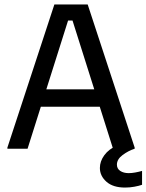

<svg xmlns="http://www.w3.org/2000/svg" viewBox="-20 -670 660 865"><path d="M104.2 0H13.3V-5L225 -650H375L586.7 -5V0H489.2L306.7 -577.5H286.7ZM442.5 -189.2H150.8L176.7 -267.5H416.7ZM543.3 175Q489.2 175 459.6 148.8Q430 122.5 430 86.7Q430 56.7 450 29.2Q470 1.7 508.3 -15L586.7 -5V0Q558.3 9.2 532.5 28.3Q506.7 47.5 506.7 71.7Q506.7 90 521.7 100Q536.7 110 560 110Q573.3 110 589.2 107.1Q605 104.2 620 100V162.5Q605.8 167.5 585.4 171.2Q565 175 543.3 175Z"/></svg>

Font: Familjen Grotesk Variable
Style: Regular
Weight: 400
Designer: Anders Wikstroem, Jonas Baeckman, Matilda Gysing, Kristian Moeller
Foundry: Familjen STHLM AB
Version: Version 2.000